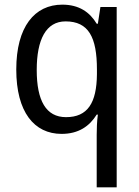

<svg xmlns="http://www.w3.org/2000/svg" viewBox="-20 -566 599 826"><path d="M396 14V240H482V-536H412L401 -464H396C366 -514 320 -546 248 -546C129 -546 50 -451 50 -267C50 -84 127 10 245 10C318 10 365 -23 396 -73H401C397 -44 396 -10 396 14ZM264 -62C178 -62 138 -133 138 -265C138 -396 178 -474 262 -474C361 -474 397 -406 397 -267V-247C396 -123 357 -62 264 -62Z"/></svg>

Font: Noto Sans Bengali SemiCondensed
Style: Regular
Weight: 400
Width: 4
Designer: Jelle Bosma - Monotype Design Team
Foundry: Monotype Imaging Inc.
Version: Version 2.003